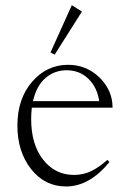

<svg xmlns="http://www.w3.org/2000/svg" viewBox="-20 -690 486 722"><path d="M185.5 -484.4 169.9 -492.7 250 -670.4 288.1 -646.5ZM228.5 11.2Q148.4 11.2 96.9 -54.2Q45.4 -119.6 45.4 -217.8Q45.4 -318.4 100.6 -382.3Q155.8 -446.3 235.8 -446.3Q305.2 -446.3 354.2 -398.4Q403.3 -350.6 403.3 -285.2H99.6Q97.2 -263.2 97.2 -242.2Q97.2 -147 142.1 -89.6Q187 -32.2 258.3 -32.2Q293 -32.2 322.5 -46.4Q352.1 -60.5 383.8 -88.9L391.6 -80.6Q316.4 11.2 228.5 11.2ZM230.5 -425.8Q185.1 -425.8 151.1 -396.7Q117.2 -367.7 104 -309.6H353Q345.7 -361.3 312.5 -393.6Q279.3 -425.8 230.5 -425.8Z"/></svg>

Font: Elstob ExtraLight
Style: Regular
Weight: 200
Designer: Peter S. Baker
Version: Version 1.015